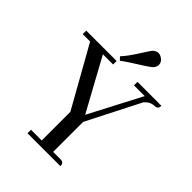

<svg xmlns="http://www.w3.org/2000/svg" viewBox="-225 -877 986 986"><g transform="rotate(45 268.0 -384.0)"><path d="M393.6 0Q393.6 -21.5 377.9 -24.4Q373 -25.4 368.2 -25.4H315.4V-243.2L462.9 -533.2Q485.4 -559.6 515.6 -560.5Q537.1 -560.5 540 -576.2Q541 -581.1 541 -585.9H367.2V-560.5H445.3L296.9 -276.4L141.6 -560.5H215.8V-585.9H-4.9V-560.5H48.8L232.4 -233.4V-25.4H154.3V0ZM371.1 -696.3Q382.8 -710 383.8 -723.6Q383.8 -749 357.4 -762.7Q347.7 -767.6 338.9 -767.6Q323.2 -766.6 310.5 -754.9Q302.7 -747.1 263.7 -685.5Q235.4 -641.6 210.9 -615.2L226.6 -598.6Q250 -617.2 333 -668.9Q360.4 -686.5 371.1 -696.3Z"/></g></svg>

Font: Abhaya Libre
Style: Regular
Weight: 400
Designer: Pushpananda Ekanayake, Sol Matas, Pathum Egodawatta
Foundry: Mooniak
Version: Version 1.050 ; ttfautohint (v1.6)